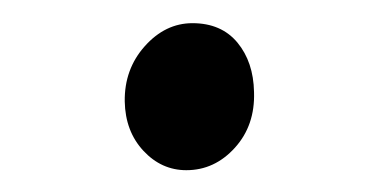

<svg xmlns="http://www.w3.org/2000/svg" viewBox="-20 -142 333 169"><path d="M144 7.8Q122.1 7.8 106.2 -9.3Q90.3 -26.4 89.8 -52.7Q89.4 -81.1 107.4 -101.3Q125.5 -121.6 149.4 -121.6Q174.8 -121.6 189 -104.5Q203.1 -87.4 203.6 -61Q204.6 -31.7 186.8 -12Q168.9 7.8 144 7.8Z"/></svg>

Font: HaufeMerriweatherSansLt
Style: Regular
Weight: 300
Designer: Eben Sorkin
Foundry: Eben Sorkin
Version: Version 1.56